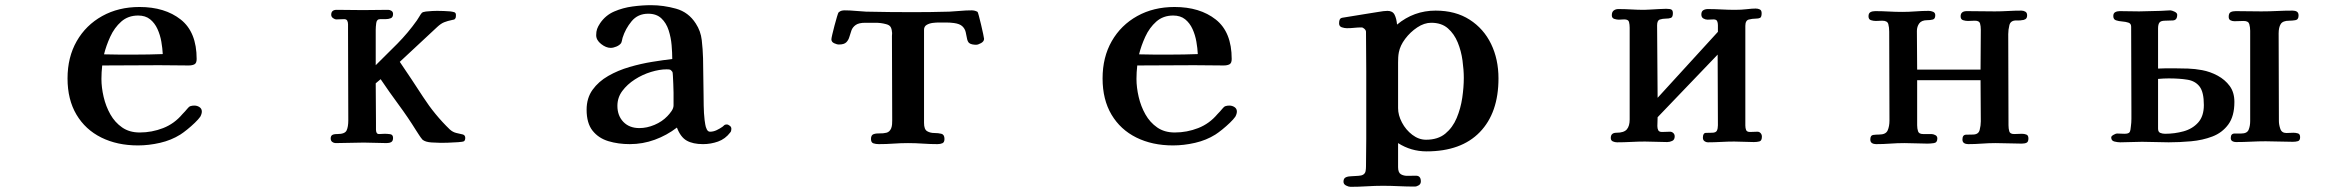

<svg xmlns="http://www.w3.org/2000/svg" viewBox="-20 -550 9040 742"><path d="M609 -341Q608 -363 603.5 -389Q599 -415 588.5 -438Q578 -461 560 -475.5Q542 -490 514 -490Q475 -490 448.5 -466.5Q422 -443 406 -408Q390 -373 382 -340Q412 -339 442 -339Q472 -339 502 -339Q529 -339 555.5 -339.5Q582 -340 609 -341ZM760 -119Q760 -110 754 -99Q747 -89 733 -75.5Q719 -62 703.5 -49.5Q688 -37 677 -30Q642 -8 598.5 2Q555 12 513 12Q433 12 371.5 -18.5Q310 -49 275.5 -107Q241 -165 241 -247Q241 -329 276.5 -391Q312 -453 375 -488Q438 -523 519 -523Q617 -523 678.5 -474.5Q740 -426 740 -322Q740 -306 731.5 -301.5Q723 -297 709 -297Q681 -297 652.5 -297.5Q624 -298 595 -298Q540 -298 485 -297.5Q430 -297 375 -297Q372 -270 372 -245Q372 -212 380.5 -175.5Q389 -139 406.5 -108Q424 -77 452 -57.5Q480 -38 520 -38Q567 -38 610.5 -55Q654 -72 685 -109Q689 -113 695 -119.5Q701 -126 704 -130Q710 -138 716.5 -140Q723 -142 731 -142Q742 -142 751 -136Q760 -130 760 -119Z M1778 -17Q1778 -8 1773 -4Q1770 -2 1750.5 -0.5Q1731 1 1711 1.5Q1691 2 1684 2Q1671 2 1647.5 0.5Q1624 -1 1613 -10Q1606 -18 1600 -27.5Q1594 -37 1588 -46Q1557 -96 1520.5 -145.5Q1484 -195 1451 -244L1432 -228Q1432 -191 1432.5 -153Q1433 -115 1433 -77Q1433 -70 1433 -63Q1433 -56 1433 -49Q1433 -42 1435.5 -37Q1438 -32 1445 -32Q1450 -32 1456 -32.5Q1462 -33 1467 -33Q1476 -33 1487.5 -31.5Q1499 -30 1499 -17Q1499 -5 1492 -1Q1485 3 1474 3Q1452 3 1430 2Q1408 1 1386 1Q1361 1 1332 2Q1303 3 1277 3Q1270 3 1264 -1.5Q1258 -6 1258 -15Q1258 -24 1263.5 -28Q1269 -32 1284 -32Q1313 -32 1319.5 -46Q1326 -60 1326 -85Q1326 -170 1325.5 -257Q1325 -344 1325 -429Q1325 -436 1325 -442.5Q1325 -449 1325 -456Q1325 -464 1322 -470Q1319 -476 1310 -476Q1305 -476 1295 -475.5Q1285 -475 1280 -475Q1274 -475 1267 -480Q1260 -485 1260 -493Q1260 -512 1281 -512Q1306 -512 1332 -511.5Q1358 -511 1383 -511Q1405 -511 1431.5 -511.5Q1458 -512 1480 -512Q1487 -512 1493 -508Q1499 -504 1499 -496Q1499 -483 1490 -479.5Q1481 -476 1470 -476Q1464 -476 1459.5 -476Q1455 -476 1449 -476Q1436 -476 1434 -461Q1432 -446 1432 -435V-298Q1474 -339 1515.5 -381Q1557 -423 1591 -471Q1596 -478 1600.5 -486Q1605 -494 1610 -500Q1614 -504 1626 -505.5Q1638 -507 1651 -507.5Q1664 -508 1669 -508Q1682 -508 1694.5 -507.5Q1707 -507 1720 -506Q1728 -505 1735 -503Q1742 -501 1742 -492Q1742 -488 1741.5 -483.5Q1741 -479 1736 -475Q1735 -474 1732.5 -474Q1730 -474 1728 -473Q1709 -469 1696.5 -464Q1684 -459 1670 -446L1525 -311Q1570 -245 1615 -175.5Q1660 -106 1718 -50Q1730 -39 1744 -36Q1758 -33 1768 -30.5Q1778 -28 1778 -17Z M2583 -171Q2583 -176 2583 -191.5Q2583 -207 2582 -225Q2581 -243 2580.5 -257Q2580 -271 2578 -273Q2573 -280 2568.5 -281Q2564 -282 2556 -282Q2529 -282 2496 -272Q2463 -262 2433.5 -243Q2404 -224 2385 -198.5Q2366 -173 2366 -141Q2366 -103 2389 -79Q2412 -55 2451 -55Q2480 -55 2509.5 -67.5Q2539 -80 2559 -101Q2567 -109 2575 -120.5Q2583 -132 2583 -143ZM2806 -48Q2806 -42 2802 -38Q2783 -13 2755 -3Q2727 7 2697 7Q2658 7 2634 -6.5Q2610 -20 2596 -57Q2557 -27 2510.5 -10Q2464 7 2414 7Q2369 7 2331 -4.5Q2293 -16 2270 -45Q2247 -74 2247 -126Q2247 -171 2270 -203Q2293 -235 2330.5 -256.5Q2368 -278 2412.5 -291Q2457 -304 2500.5 -311Q2544 -318 2578 -322Q2578 -346 2575.5 -375.5Q2573 -405 2564 -433Q2555 -461 2536 -479Q2517 -497 2485 -497Q2445 -497 2421 -468Q2397 -439 2386 -404Q2385 -400 2383.5 -393Q2382 -386 2380 -383Q2374 -375 2362 -370Q2350 -365 2340 -365Q2322 -365 2303 -380Q2284 -395 2284 -414Q2284 -428 2287.5 -438Q2291 -448 2299 -460Q2320 -491 2353.5 -505.5Q2387 -520 2424.5 -525Q2462 -530 2496 -530Q2544 -530 2592.5 -516.5Q2641 -503 2669 -459Q2688 -430 2692 -395Q2696 -360 2697 -325Q2698 -290 2698 -254.5Q2698 -219 2699 -184Q2699 -172 2699.5 -142Q2700 -112 2703 -86Q2704 -80 2705.5 -69.5Q2707 -59 2711.5 -50Q2716 -41 2724 -41Q2737 -41 2749.5 -47Q2762 -53 2772 -60Q2777 -65 2780 -67Q2783 -69 2789 -69Q2794 -69 2801 -63.5Q2808 -58 2806 -48Z M3783 -400Q3783 -390 3771.5 -383.5Q3760 -377 3752 -377Q3745 -377 3737.5 -378.5Q3730 -380 3725 -384Q3719 -390 3717 -401.5Q3715 -413 3712 -426Q3709 -439 3699 -448.5Q3689 -458 3667 -461Q3652 -463 3637 -463Q3622 -463 3607 -463Q3598 -463 3585 -461.5Q3572 -460 3561.5 -454Q3551 -448 3551 -435V-75Q3551 -50 3563 -43Q3575 -36 3590.5 -36Q3606 -36 3618 -33Q3630 -30 3630 -13Q3630 0 3622 3.5Q3614 7 3603 7Q3575 7 3546.5 5Q3518 3 3489 3Q3461 3 3433 5Q3405 7 3376 7Q3365 7 3355.5 4Q3346 1 3346 -13Q3346 -28 3356 -31.5Q3366 -35 3379.5 -34.5Q3393 -34 3405.5 -37Q3418 -40 3424 -54Q3427 -62 3427.5 -70Q3428 -78 3428 -85Q3428 -168 3427.5 -248.5Q3427 -329 3427 -411Q3427 -415 3427.5 -419Q3428 -423 3427 -427Q3426 -440 3421 -447Q3416 -454 3403 -457Q3384 -462 3364 -462Q3344 -462 3324 -462Q3299 -462 3287 -453.5Q3275 -445 3270.5 -432.5Q3266 -420 3262.5 -407.5Q3259 -395 3250.5 -386.5Q3242 -378 3222 -378Q3214 -378 3203.5 -383Q3193 -388 3193 -398Q3193 -402 3196.5 -417Q3200 -432 3205 -451Q3210 -470 3214.5 -485Q3219 -500 3221 -503V-502Q3226 -507 3232 -508.5Q3238 -510 3244 -510Q3265 -510 3285.5 -508Q3306 -506 3327 -505Q3372 -504 3417.5 -503.5Q3463 -503 3508 -503Q3543 -503 3578.5 -503.5Q3614 -504 3649 -505Q3671 -506 3692 -508Q3713 -510 3735 -510Q3748 -510 3758 -504Q3759 -503 3763 -488.5Q3767 -474 3771.5 -454.5Q3776 -435 3779.5 -419Q3783 -403 3783 -400Z M4609 -341Q4608 -363 4603.5 -389Q4599 -415 4588.5 -438Q4578 -461 4560 -475.5Q4542 -490 4514 -490Q4475 -490 4448.5 -466.5Q4422 -443 4406 -408Q4390 -373 4382 -340Q4412 -339 4442 -339Q4472 -339 4502 -339Q4529 -339 4555.5 -339.5Q4582 -340 4609 -341ZM4760 -119Q4760 -110 4754 -99Q4747 -89 4733 -75.5Q4719 -62 4703.5 -49.5Q4688 -37 4677 -30Q4642 -8 4598.5 2Q4555 12 4513 12Q4433 12 4371.5 -18.5Q4310 -49 4275.5 -107Q4241 -165 4241 -247Q4241 -329 4276.5 -391Q4312 -453 4375 -488Q4438 -523 4519 -523Q4617 -523 4678.5 -474.5Q4740 -426 4740 -322Q4740 -306 4731.5 -301.5Q4723 -297 4709 -297Q4681 -297 4652.5 -297.5Q4624 -298 4595 -298Q4540 -298 4485 -297.5Q4430 -297 4375 -297Q4372 -270 4372 -245Q4372 -212 4380.5 -175.5Q4389 -139 4406.5 -108Q4424 -77 4452 -57.5Q4480 -38 4520 -38Q4567 -38 4610.5 -55Q4654 -72 4685 -109Q4689 -113 4695 -119.5Q4701 -126 4704 -130Q4710 -138 4716.5 -140Q4723 -142 4731 -142Q4742 -142 4751 -136Q4760 -130 4760 -119Z M5637 -249Q5637 -279 5632 -316Q5627 -353 5613.5 -386Q5600 -419 5575.5 -440.5Q5551 -462 5511 -462Q5484 -462 5457 -444Q5430 -426 5410.5 -400Q5391 -374 5386 -348Q5384 -338 5383.5 -328Q5383 -318 5383 -308V-132Q5383 -105 5398 -76.5Q5413 -48 5438 -29Q5463 -10 5491 -10Q5537 -10 5565.5 -33.5Q5594 -57 5609.5 -94Q5625 -131 5631 -172Q5637 -213 5637 -249ZM5771 -247Q5771 -114 5699 -39.5Q5627 35 5493 35Q5433 35 5383 3V96Q5383 117 5394 123.5Q5405 130 5421 129.5Q5437 129 5452 129Q5471 129 5471 151Q5471 161 5463 166Q5455 171 5447 171Q5417 171 5385.5 169.5Q5354 168 5324 168Q5294 168 5261.5 170Q5229 172 5199 172Q5192 172 5182 167Q5172 162 5172 152Q5172 139 5181.5 135Q5191 131 5204 131Q5218 130 5229.5 129.5Q5241 129 5248 125Q5256 120 5257.5 111Q5259 102 5259 93Q5259 67 5259.5 40Q5260 13 5260 -13V-274Q5260 -315 5259.5 -351Q5259 -387 5259 -427Q5259 -433 5253 -438.5Q5247 -444 5242 -444Q5227 -444 5213.5 -442.5Q5200 -441 5185 -441Q5176 -441 5165.5 -444.5Q5155 -448 5155 -460Q5155 -470 5158 -475.5Q5161 -481 5171 -482Q5186 -484 5211 -488.5Q5236 -493 5257 -496Q5279 -499 5304 -503.5Q5329 -508 5342 -508Q5362 -508 5369.5 -493Q5377 -478 5379 -455Q5444 -509 5528 -509Q5605 -509 5659.5 -474Q5714 -439 5742.5 -380Q5771 -321 5771 -247Z M6789 -22Q6789 -6 6779.5 -3.5Q6770 -1 6758 -1Q6739 -1 6720 -2Q6701 -3 6682 -3Q6658 -3 6631 -1.5Q6604 0 6580 0Q6573 0 6567 -4.5Q6561 -9 6561 -18Q6561 -36 6572.5 -36.5Q6584 -37 6596 -37Q6611 -37 6615 -45Q6619 -53 6619 -66Q6619 -134 6618.5 -202.5Q6618 -271 6618 -339L6386 -97Q6386 -89 6385.5 -80Q6385 -71 6385 -63Q6385 -53 6388.5 -46.5Q6392 -40 6403 -40Q6409 -40 6418.5 -40.5Q6428 -41 6434 -41Q6441 -41 6446.5 -36Q6452 -31 6452 -23Q6452 -10 6442.5 -5.5Q6433 -1 6423 -1Q6403 -1 6380 -2Q6357 -3 6337 -3Q6312 -3 6283.5 -1.5Q6255 0 6229 0Q6221 0 6213 -3.5Q6205 -7 6205 -17Q6205 -37 6227 -37Q6256 -37 6267 -50Q6278 -63 6278 -88V-443Q6278 -455 6275.5 -465Q6273 -475 6257 -475Q6252 -475 6246.5 -474.5Q6241 -474 6236 -474Q6228 -474 6218.5 -477Q6209 -480 6209 -491Q6209 -504 6216.5 -509.5Q6224 -515 6234 -515Q6260 -515 6284.5 -513.5Q6309 -512 6334 -512Q6339 -512 6356.5 -513Q6374 -514 6392.5 -515Q6411 -516 6419 -516Q6435 -516 6440 -512.5Q6445 -509 6445 -499Q6445 -484 6437.5 -481Q6430 -478 6417 -478Q6405 -478 6394.5 -474.5Q6384 -471 6384 -452Q6384 -382 6385 -312Q6386 -242 6386 -172L6619 -427Q6619 -433 6619 -440Q6619 -447 6619 -453Q6619 -462 6616 -468.5Q6613 -475 6602 -475Q6596 -475 6590.5 -474.5Q6585 -474 6579 -474Q6571 -474 6563 -478.5Q6555 -483 6555 -494Q6555 -506 6562.5 -510.5Q6570 -515 6580 -515Q6605 -515 6632.5 -513.5Q6660 -512 6685 -512Q6709 -512 6730.5 -514.5Q6752 -517 6765 -517Q6774 -517 6781 -513.5Q6788 -510 6788 -499Q6788 -484 6782 -481Q6776 -478 6765 -478Q6752 -478 6738.5 -474.5Q6725 -471 6725 -450V-65Q6725 -55 6728 -47.5Q6731 -40 6743 -40Q6749 -40 6757.5 -40.5Q6766 -41 6772 -41Q6779 -41 6784 -35.5Q6789 -30 6789 -22Z M7819 -15Q7819 -2 7812 1.5Q7805 5 7793 5Q7768 5 7743 4Q7718 3 7692 3Q7666 3 7639 5Q7612 7 7586 7Q7577 7 7570.5 3Q7564 -1 7564 -11Q7564 -29 7578 -29.5Q7592 -30 7604 -30Q7626 -30 7630.5 -47.5Q7635 -65 7635 -81Q7635 -121 7634.5 -160.5Q7634 -200 7634 -240H7389V-66Q7389 -53 7392.5 -42.5Q7396 -32 7412 -32Q7419 -32 7428 -32Q7437 -32 7444 -32Q7451 -32 7459 -28Q7467 -24 7467 -15Q7467 1 7454 3Q7441 5 7429 5Q7407 5 7385 4Q7363 3 7340 3Q7312 3 7285 5Q7258 7 7230 7Q7221 7 7214.5 3Q7208 -1 7208 -11Q7208 -27 7219 -28.5Q7230 -30 7242 -30Q7268 -30 7275 -46Q7282 -62 7282 -84Q7282 -170 7281.5 -256Q7281 -342 7281 -428Q7281 -444 7277.5 -457Q7274 -470 7254 -470Q7248 -470 7241.5 -469.5Q7235 -469 7229 -469Q7220 -469 7210.5 -472Q7201 -475 7201 -487Q7201 -499 7208.5 -503Q7216 -507 7227 -507Q7253 -507 7279 -505.5Q7305 -504 7331 -504Q7356 -504 7382.5 -506Q7409 -508 7434 -508Q7442 -508 7450.5 -504.5Q7459 -501 7459 -491Q7459 -477 7449.5 -474.5Q7440 -472 7428 -472Q7406 -472 7397 -459.5Q7388 -447 7388 -430Q7388 -395 7388.5 -355.5Q7389 -316 7389 -281H7634Q7634 -319 7634.5 -358Q7635 -397 7635 -435Q7635 -449 7632 -459.5Q7629 -470 7612 -470Q7605 -470 7598.5 -469.5Q7592 -469 7585 -469Q7576 -469 7566.5 -472Q7557 -475 7557 -487Q7557 -507 7581 -507Q7607 -507 7635.5 -506.5Q7664 -506 7689 -506Q7714 -506 7740.5 -507.5Q7767 -509 7792 -509Q7800 -509 7807 -505Q7814 -501 7814 -491Q7814 -480 7807.5 -476Q7801 -472 7793 -472Q7789 -471 7783 -471Q7777 -471 7772 -471Q7750 -471 7745.5 -453Q7741 -435 7741 -418Q7741 -330 7741.5 -242Q7742 -154 7742 -66Q7742 -53 7745 -42.5Q7748 -32 7764 -32Q7771 -32 7779 -32.5Q7787 -33 7794 -33Q7803 -33 7811 -30Q7819 -27 7819 -15Z M8497 -144Q8497 -194 8480.5 -215.5Q8464 -237 8433.5 -242Q8403 -247 8361 -247Q8351 -247 8341 -246.5Q8331 -246 8320 -245V-53Q8320 -40 8328.5 -36.5Q8337 -33 8347 -33Q8384 -33 8418.5 -42.5Q8453 -52 8475 -76.5Q8497 -101 8497 -144ZM8615 -156Q8615 -101 8591.5 -69Q8568 -37 8530 -22.5Q8492 -8 8447.5 -4Q8403 0 8361 0Q8336 0 8310 -1Q8284 -2 8258 -2Q8237 -2 8216 -1Q8195 0 8174 0Q8164 0 8151.5 -3Q8139 -6 8139 -19Q8139 -24 8148 -29Q8157 -34 8161 -34Q8169 -34 8176 -33.5Q8183 -33 8190 -33Q8207 -33 8210.5 -40Q8214 -47 8215 -62Q8217 -76 8217 -90.5Q8217 -105 8217 -119Q8217 -201 8216.5 -283.5Q8216 -366 8216 -447Q8216 -459 8205.5 -462.5Q8195 -466 8181.5 -467Q8168 -468 8157.5 -471.5Q8147 -475 8147 -488Q8147 -499 8154.5 -503Q8162 -507 8172 -507Q8191 -507 8209.5 -506.5Q8228 -506 8247 -506Q8268 -506 8288.5 -507Q8309 -508 8330 -508Q8339 -508 8348.5 -509Q8358 -510 8367 -510Q8373 -510 8383.5 -505Q8394 -500 8394 -493Q8394 -472 8377.5 -471Q8361 -470 8347 -470Q8331 -470 8325.5 -463Q8320 -456 8320 -440V-285Q8336 -286 8351 -286Q8366 -286 8382 -286Q8409 -286 8436 -285Q8463 -284 8490 -279Q8522 -273 8550.5 -257.5Q8579 -242 8597 -217.5Q8615 -193 8615 -156ZM8869 -20Q8869 -7 8860.5 -4.5Q8852 -2 8841 -2Q8815 -2 8788.5 -3Q8762 -4 8736 -4Q8708 -4 8679 -2.5Q8650 -1 8621 -1Q8613 -1 8607 -4.5Q8601 -8 8601 -17Q8601 -34 8616 -34Q8631 -34 8641 -34Q8664 -34 8670 -48.5Q8676 -63 8676 -82V-431Q8676 -445 8672.5 -457Q8669 -469 8651 -469Q8642 -469 8633 -468.5Q8624 -468 8615 -468Q8607 -468 8600 -471.5Q8593 -475 8593 -485Q8593 -499 8600.5 -503Q8608 -507 8620 -507Q8645 -507 8669.5 -506.5Q8694 -506 8719 -506Q8749 -506 8779.5 -507.5Q8810 -509 8840 -509Q8850 -509 8856.5 -505Q8863 -501 8863 -490Q8863 -474 8850.5 -472Q8838 -470 8827 -470Q8802 -470 8794 -457Q8786 -444 8786 -421Q8786 -336 8786.5 -251.5Q8787 -167 8787 -82Q8787 -68 8792.5 -52Q8798 -36 8816 -36Q8823 -36 8829.5 -36.5Q8836 -37 8843 -37Q8852 -37 8860.5 -34.5Q8869 -32 8869 -20Z"/></svg>

Font: Kaisei Tokumin ExtraBold
Style: Regular
Weight: 800
Designer: Font-Kai, 金井和夫
Foundry: KAZUO KANAI
Version: Version 5.003